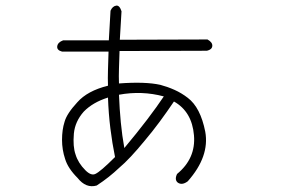

<svg xmlns="http://www.w3.org/2000/svg" viewBox="-20 -611 1040 681"><path d="M366 -468 372 -573Q379 -589 392 -591Q404 -593 411 -571L405 -470L716 -471Q734 -461 733 -448Q732 -435 714 -431L404 -430Q403 -397 402 -368.5Q401 -340 402 -315Q495 -322 549 -310Q575 -303 599.5 -292Q624 -281 646 -264Q691 -230 708 -144Q724 -56 646 32Q626 47 611 37Q598 27 608 6Q675 -49 668 -131Q661 -215 597 -251Q572 -214 546.5 -179.5Q521 -145 494 -113Q440 -47 403 -16Q385 1 365.5 16.5Q346 32 323 47Q285 58 255 20Q221 -14 211 -47Q200 -80 200 -115Q200 -151 209 -179Q217 -208 254 -248Q290 -289 363 -307Q362 -333 363 -363.5Q364 -394 365 -428H200Q181 -433 183 -447Q185 -461 204 -468ZM561 -269Q483 -290 402 -275Q404 -224 408.5 -177Q413 -130 421 -86Q467 -141 502 -187Q537 -233 561 -269ZM363 -265Q309 -248 277 -215Q246 -180 242 -137Q238 -91 248 -63Q257 -33 283 -7Q303 13 318 6Q336 -2 388 -54Q378 -103 371.5 -155.5Q365 -208 363 -265Z"/></svg>

Font: Yomogi
Style: Regular
Weight: 400
Designer: satsuyako
Foundry: satsuyako
Version: Version 3.100